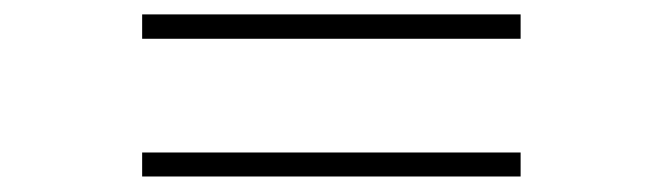

<svg xmlns="http://www.w3.org/2000/svg" viewBox="-20 -544 898 260"><path d="M172.5 -491.5H685V-524.5H172.5ZM172.5 -305H685V-337.5H172.5Z"/></svg>

Font: Spartan ExtraLight
Style: Regular
Weight: 200
Designer: Matt Bailey, Mirko Velimirovic
Foundry: Matt Bailey
Version: Version 1.003; ttfautohint (v1.8.3)